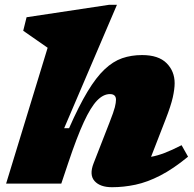

<svg xmlns="http://www.w3.org/2000/svg" viewBox="-20 -767 810 802"><path d="M265 -86.5 236 0H5.5L179 -567.5L77 -638.5L91 -695L436 -747H468.5L248 -231.5H268.5Q309.5 -324.5 345.5 -384.2Q381.5 -444 416.8 -477.2Q452 -510.5 490.2 -523.8Q528.5 -537 573.5 -537Q642 -537 675.8 -503.2Q709.5 -469.5 709.5 -419.5Q709.5 -395.5 701.8 -360.5Q694 -325.5 672 -269L611 -112Q637 -116.5 667.2 -128Q697.5 -139.5 738.5 -160.5L765.5 -112.5Q703.5 -61.5 649.5 -33.8Q595.5 -6 546 4.5Q496.5 15 448 15Q398 15 375 -10.8Q352 -36.5 371 -85L437.5 -255.5Q455 -300 459.8 -319.2Q464.5 -338.5 464.5 -350.5Q464.5 -374 439 -374Q411.5 -374 385.2 -346.8Q359 -319.5 330 -256.8Q301 -194 265 -86.5Z"/></svg>

Font: Newsreader 6pt ExtraBold
Style: Italic
Weight: 800
Italic angle: -17°
Designer: Hugues Gentile
Foundry: Production Type
Version: Version 1.003; ttfautohint (v1.8.3)